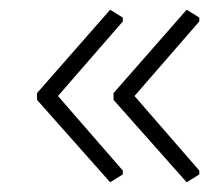

<svg xmlns="http://www.w3.org/2000/svg" viewBox="-20 -421 429 394"><path d="M213 -216V-230L363 -401L389 -385V-377L256 -224L389 -71V-63L363 -47ZM56 -216V-230L206 -401L232 -385V-377L99 -224L232 -71V-63L206 -47Z"/></svg>

Font: Luna Sans Light
Style: Regular
Weight: 300
Designer: Juan Pablo del Peral
Foundry: Huerta Tipografica
Version: Version 2.001; ttfautohint (v1.5)